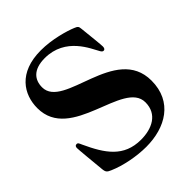

<svg xmlns="http://www.w3.org/2000/svg" viewBox="-207 -870 1013 1013"><g transform="rotate(-45 299.5 -363.0)"><path d="M297.9 14.2C441.1 14.2 564.6 -56.1 564.6 -213.8C564.6 -485.4 131 -432.9 131 -596.9C131 -652.7 164.1 -696 250 -696C405.2 -696 458.8 -555 481.2 -517.4C485.8 -508.9 490.4 -503.6 497.5 -503.6C507.5 -503.6 510.3 -513.5 510.3 -522.4C510.3 -537.3 504.3 -592 496.4 -667.6C494.7 -687.1 491.5 -690.3 472.7 -698.2C433.6 -714.5 347.7 -739.7 264.2 -739.7C97.7 -739.7 35.5 -638.8 35.5 -536.6C35.5 -282 460.9 -321.4 460.9 -155.5C460.9 -66.8 386.7 -32 305 -32C176.5 -32 120.4 -117.5 66.8 -234C58.9 -251.8 57.2 -256.7 48.3 -256.7C38 -256.7 34.4 -249.3 34.4 -240.1C34.4 -226.2 43.7 -132.1 49.7 -68.5C52.2 -42.6 58.6 -38.4 79.9 -29.1C141.3 -2.1 227.3 14.2 297.9 14.2Z"/></g></svg>

Font: Margiela Serif Semibold
Style: Regular
Weight: 600
Designer: Andreas Faust, Stefan Endress
Version: Version 1.002;FEAKit 1.0